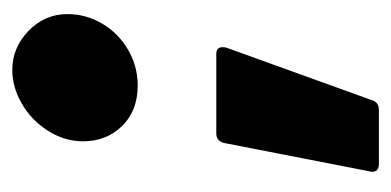

<svg xmlns="http://www.w3.org/2000/svg" viewBox="-186 -354 651 320"><g transform="rotate(-90 140.0 -194.5)"><path d="M64 -382Q64 -413 81.5 -440.5Q99 -468 126.5 -484Q154 -500 183 -500Q220 -500 248 -473Q276 -446 276 -408Q276 -377 260 -350Q244 -323 216.5 -307Q189 -291 157 -291Q115 -291 89.5 -317Q64 -343 64 -382ZM14 95 61 -146Q64 -160 77 -160H210Q217 -160 219.5 -155.5Q222 -151 220 -143L133 98Q130 111 116 111H26Q18 111 15 106.5Q12 102 14 95Z"/></g></svg>

Font: Barlow Semi Condensed Black
Style: Italic
Weight: 900
Width: 4
Italic angle: -7°
Designer: Jeremy Tribby
Foundry: Tribby Type
Version: Version 1.408